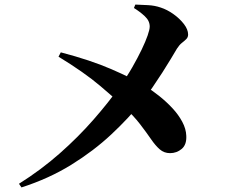

<svg xmlns="http://www.w3.org/2000/svg" viewBox="-20 -790 1040 840"><path d="M63 14Q160 -47 241.5 -119Q323 -191 389 -266.5Q455 -342 504 -411Q535 -454 559 -496Q583 -538 600 -573.5Q617 -609 626 -635Q635 -661 635 -674Q635 -699 613.5 -719Q592 -739 566 -755L572 -770Q598 -769 627.5 -767.5Q657 -766 683 -757Q711 -748 738.5 -728.5Q766 -709 784.5 -685Q803 -661 803 -639Q803 -627 795 -619Q787 -611 776 -602.5Q765 -594 754 -577Q744 -560 727.5 -532.5Q711 -505 690.5 -473Q670 -441 647 -407.5Q624 -374 600 -344Q543 -273 466.5 -201.5Q390 -130 292.5 -69.5Q195 -9 74 30ZM724 -120Q698 -120 679 -136.5Q660 -153 640.5 -181.5Q621 -210 593 -246.5Q565 -283 521 -324Q488 -355 418.5 -414Q349 -473 236 -542L246 -561Q376 -527 467 -487.5Q558 -448 611 -416Q644 -396 676 -370.5Q708 -345 734.5 -316.5Q761 -288 777.5 -257Q794 -226 795 -196Q797 -157 775 -138.5Q753 -120 724 -120Z"/></svg>

Font: Noto Serif SC ExtraLight ExtraBold
Style: Regular
Weight: 800
Version: Version 2.002-H1;hotconv 1.1.0;makeotfexe 2.6.0